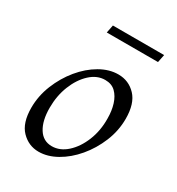

<svg xmlns="http://www.w3.org/2000/svg" viewBox="-157 -729 778 844"><g transform="rotate(30 232.0 -307.0)"><path d="M164 15Q113 15 76.5 -22.5Q40 -60 40 -137Q40 -197 63 -254Q86 -311 123.5 -356.5Q161 -402 207 -428.5Q253 -455 299 -455Q352 -455 388 -417Q424 -379 424 -302Q424 -241 400.5 -184Q377 -127 339 -82Q301 -37 255 -11Q209 15 164 15ZM202 -35Q243 -35 278 -66.5Q313 -98 334 -150Q355 -202 354 -263Q354 -302 344 -334Q334 -366 314 -385.5Q294 -405 261 -405Q220 -405 185.5 -373Q151 -341 130.5 -289.5Q110 -238 110 -177Q110 -112 134 -73.5Q158 -35 202 -35ZM170 -629H430L422 -589H162Z"/></g></svg>

Font: Bona Nova
Style: Italic
Weight: 400
Italic angle: -4°
Designer: Mateusz Machalski
Foundry: Capitalics
Version: Version 4.001; ttfautohint (v1.8.3)